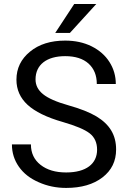

<svg xmlns="http://www.w3.org/2000/svg" viewBox="-20 -922 633 952"><path d="M253.9 -758.8H326.7L457.5 -902.3H348.1ZM292 -316.9C356 -298.3 400.4 -279.8 424.8 -260.7C449.2 -241.7 461.4 -214.4 461.4 -179.7C461.4 -109.9 407.2 -66.9 308.1 -66.9C254.9 -66.9 212.9 -79.6 181.2 -104.5C149.4 -129.4 133.3 -163.1 133.3 -206.1H39.1C39.1 -164.6 50.8 -127.9 73.7 -95.2C96.7 -62.5 128.9 -37.1 171.4 -18.6C213.9 0.5 259.3 9.8 308.1 9.8C383.3 9.8 443.4 -7.8 488.3 -42.5C533.2 -77.1 555.7 -123 555.7 -180.7C555.7 -252.9 523.9 -305.2 457.5 -345.2C423.8 -365.2 377.9 -383.3 318.8 -399.9C259.8 -416.5 217.8 -435.1 193.4 -455.1C168.5 -475.1 156.2 -499.5 156.2 -528.3C156.2 -600.6 210.9 -643.6 303.2 -643.6C353 -643.6 391.6 -631.3 418.9 -606.9C446.3 -582 460 -548.3 460 -505.4H554.2C554.2 -544.9 543.9 -581.1 522.9 -614.3C502 -647.5 472.2 -673.3 434.1 -692.4C395.5 -711.4 352.1 -720.7 303.2 -720.7C231.4 -720.7 173.3 -702.6 128.9 -666C84 -629.4 61.5 -583 61.5 -526.9C61.5 -477.5 80.1 -436 116.7 -402.3C153.3 -368.7 211.4 -339.8 292 -316.9Z"/></svg>

Font: Roboto
Style: Regular
Weight: 400
Designer: Google
Version: Version 2.137; 2017